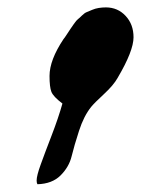

<svg xmlns="http://www.w3.org/2000/svg" viewBox="-20 -755 374 509"><path d="M260.7 -735.4Q292 -735.4 313 -712.9Q334 -690.4 334 -656.2Q334 -620.1 292 -548.8Q281.2 -529.3 255.9 -505.9Q230.5 -482.4 221.7 -471.7Q202.1 -447.3 189.5 -408.2Q176.8 -369.1 169.9 -340.8Q163.1 -312.5 140.6 -290Q118.2 -267.6 79.1 -266.6Q77.1 -270.5 77.1 -276.4Q77.1 -289.1 87.9 -318.8Q98.6 -348.6 116.7 -395.5Q134.8 -442.4 145.5 -480.5Q121.1 -499 116.2 -511.7Q111.3 -524.4 111.3 -553.7Q111.3 -595.7 148.4 -651.4Q150.4 -653.3 157.7 -664.6Q165 -675.8 167 -678.7Q168.9 -681.6 175.8 -691.4Q182.6 -701.2 186.5 -704.1Q190.4 -707 197.3 -713.9Q204.1 -720.7 210.4 -723.1Q216.8 -725.6 224.6 -729Q232.4 -732.4 241.7 -733.9Q251 -735.4 260.7 -735.4Z"/></svg>

Font: Essays1743
Style: Italic
Weight: 500
Italic angle: -10°
Designer: Based on the typeface in a 1743 English translation of the essays of Montaigne.  PostScript/TrueType font designed by Jo
Version: Version 002.100